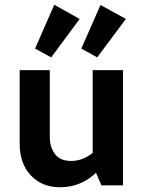

<svg xmlns="http://www.w3.org/2000/svg" viewBox="-20 -782 611 810"><path d="M196 -540 128 -577 209 -762 316 -702ZM390 -540 323 -577 404 -761 511 -702ZM233 8Q157 8 110 -42Q63 -92 63 -176V-486H190V-204Q190 -162 211.5 -132.5Q233 -103 280 -103Q329 -103 371 -137V-486H499V0H408L385 -53Q321 8 233 8Z"/></svg>

Font: Cantarell
Style: Bold
Weight: 700
Designer: Dave Crossland, Nikolaus Waxweiler, Florian Fecher, Jacques Le Bailly, Eben Sorkin, Alexei Vanyashin, Alexios Zavras, Em
Version: Version 0.303